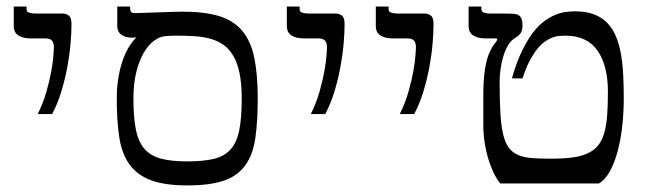

<svg xmlns="http://www.w3.org/2000/svg" viewBox="-20 -560 1997 586"><path d="M95.2 -211.9Q111.8 -245.6 121.6 -279.8Q131.3 -314 136.5 -342.5Q141.6 -371.1 143.1 -390.9Q144.5 -410.6 144.5 -415Q144.5 -429.7 138.4 -436.3Q132.3 -442.9 116.7 -442.9H71.3Q50.8 -442.9 36.4 -451.7Q22 -460.4 22 -481V-540H61V-531.7Q61 -528.8 62.3 -526.4Q63.5 -523.9 67.1 -522.2Q70.8 -520.5 77.4 -519.5Q84 -518.6 94.7 -518.6H172.4Q181.6 -518.6 189.9 -512.5Q198.2 -506.3 198.2 -486.8Q198.2 -460.9 195.3 -426.8Q192.4 -392.6 185.5 -355.7Q178.7 -318.8 167.5 -281.5Q156.2 -244.1 139.2 -211.9Z M717.8 -259.3Q717.8 -304.2 711.2 -336.2Q704.6 -368.2 692.1 -389.4Q679.7 -410.6 662.1 -423.1Q644.5 -435.5 622.3 -441.7Q600.1 -447.8 573.7 -449.5Q547.4 -451.2 518.1 -451.2Q511.2 -451.2 503.2 -450.9Q495.1 -450.7 483.9 -449.7Q467.3 -448.2 450 -435.5Q432.6 -422.9 418.7 -398.9Q404.8 -375 396 -340.1Q387.2 -305.2 387.2 -259.3Q387.2 -201.2 394.8 -164.1Q402.3 -127 421.1 -105.5Q439.9 -84 471.7 -75.7Q503.4 -67.4 551.8 -67.4Q600.1 -67.4 632.1 -75Q664.1 -82.5 683.1 -103.3Q702.1 -124 710 -161.6Q717.8 -199.2 717.8 -259.3ZM336.4 -259.3Q336.4 -317.9 351.8 -367.4Q367.2 -417 396.5 -446.3Q392.1 -445.3 387.5 -445.3Q382.8 -445.3 379.4 -445.3Q362.8 -445.3 350.3 -454.1Q337.9 -462.9 337.9 -481V-540H377V-534.7Q377 -528.8 379.6 -524.4Q382.3 -520 392.1 -520Q399.4 -520 418.9 -520.8Q438.5 -521.5 461.2 -522.2Q483.9 -522.9 505.1 -523.7Q526.4 -524.4 537.1 -524.4Q605 -524.4 649.2 -510.7Q693.4 -497.1 719.5 -465.8Q745.6 -434.6 756.1 -383.8Q766.6 -333 766.6 -259.3Q766.6 -189 759.3 -138.7Q752 -88.4 729.2 -56.2Q706.5 -23.9 664.3 -9Q622.1 5.9 551.8 5.9Q481.4 5.9 439.2 -10.5Q397 -26.9 374 -59.8Q351.1 -92.8 343.8 -142.6Q336.4 -192.4 336.4 -259.3Z M928.7 -211.9Q945.3 -245.6 955.1 -279.8Q964.8 -314 970 -342.5Q975.1 -371.1 976.6 -390.9Q978 -410.6 978 -415Q978 -429.7 971.9 -436.3Q965.8 -442.9 950.2 -442.9H904.8Q884.3 -442.9 869.9 -451.7Q855.5 -460.4 855.5 -481V-540H894.5V-531.7Q894.5 -528.8 895.8 -526.4Q897 -523.9 900.6 -522.2Q904.3 -520.5 910.9 -519.5Q917.5 -518.6 928.2 -518.6H1005.9Q1015.1 -518.6 1023.4 -512.5Q1031.7 -506.3 1031.7 -486.8Q1031.7 -460.9 1028.8 -426.8Q1025.9 -392.6 1019 -355.7Q1012.2 -318.8 1001 -281.5Q989.7 -244.1 972.7 -211.9Z M1200.2 -211.9Q1216.8 -245.6 1226.6 -279.8Q1236.3 -314 1241.5 -342.5Q1246.6 -371.1 1248 -390.9Q1249.5 -410.6 1249.5 -415Q1249.5 -429.7 1243.4 -436.3Q1237.3 -442.9 1221.7 -442.9H1176.3Q1155.8 -442.9 1141.4 -451.7Q1127 -460.4 1127 -481V-540H1166V-531.7Q1166 -528.8 1167.2 -526.4Q1168.5 -523.9 1172.1 -522.2Q1175.8 -520.5 1182.4 -519.5Q1189 -518.6 1199.7 -518.6H1277.3Q1286.6 -518.6 1294.9 -512.5Q1303.2 -506.3 1303.2 -486.8Q1303.2 -460.9 1300.3 -426.8Q1297.4 -392.6 1290.5 -355.7Q1283.7 -318.8 1272.5 -281.5Q1261.2 -244.1 1244.1 -211.9Z M1504.9 -310.5Q1504.9 -254.9 1507.1 -216.1Q1509.3 -177.2 1515.4 -151.1Q1521.5 -125 1532.5 -109.9Q1543.5 -94.7 1560.8 -87.2Q1578.1 -79.6 1602.8 -77.6Q1627.4 -75.7 1661.6 -75.7Q1699.2 -75.7 1726.6 -79.3Q1753.9 -83 1773.2 -91.8Q1792.5 -100.6 1804.7 -115.2Q1816.9 -129.9 1823.7 -152.6Q1830.6 -175.3 1833 -206.5Q1835.4 -237.8 1835.4 -279.3Q1835.4 -360.4 1803.5 -405.8Q1771.5 -451.2 1705.1 -451.2Q1697.3 -451.2 1687.5 -450.4Q1677.7 -449.7 1666.7 -445.8Q1655.8 -441.9 1643.8 -433.6Q1631.8 -425.3 1620.1 -410.9Q1608.4 -396.5 1596.7 -374.5Q1585 -352.5 1574.7 -320.8H1542.5Q1555.7 -368.2 1571.8 -401.6Q1587.9 -435.1 1604.7 -457.8Q1621.6 -480.5 1639.4 -493.9Q1657.2 -507.3 1674.1 -514.4Q1690.9 -521.5 1706.5 -523.4Q1722.2 -525.4 1735.4 -525.4Q1769 -525.4 1793.2 -516.1Q1817.4 -506.8 1833.7 -489.7Q1850.1 -472.7 1860.1 -448.5Q1870.1 -424.3 1875.2 -394.8Q1880.4 -365.2 1882.1 -331.1Q1883.8 -296.9 1883.8 -259.3Q1883.8 -218.8 1879.4 -177.5Q1875 -136.2 1865.7 -100.6Q1856.4 -64.9 1842 -38.3Q1827.6 -11.7 1807.6 0H1507.3Q1499 -8.8 1490 -25.9Q1481 -43 1473.1 -66.4Q1465.3 -89.8 1460.2 -118.9Q1455.1 -147.9 1455.1 -180.7V-269.5Q1455.1 -359.9 1475.1 -402.3Q1482.4 -418 1490 -427Q1497.6 -436 1497.6 -439.9Q1497.6 -442.9 1490.7 -442.9H1459.5Q1439 -442.9 1424.6 -451.7Q1410.2 -460.4 1410.2 -481V-540H1449.2V-531.7Q1449.2 -528.8 1450.4 -526.4Q1451.7 -523.9 1455.3 -522.2Q1459 -520.5 1465.6 -519.5Q1472.2 -518.6 1482.9 -518.6H1523.4Q1536.1 -518.6 1545.7 -518.1Q1555.2 -517.6 1561.8 -514.2Q1568.4 -510.7 1571.5 -503.4Q1574.7 -496.1 1574.7 -482.4Q1574.7 -468.3 1569.6 -459.7Q1564.5 -451.2 1550.3 -442.9Q1538.6 -435.5 1530 -420.7Q1521.5 -405.8 1515.9 -387.2Q1510.3 -368.7 1507.6 -348.4Q1504.9 -328.1 1504.9 -310.5Z"/></svg>

Font: Arian Grqi
Style: Regular
Weight: 400
Designer: Ruben Hakobyan (Tarumian)
Foundry: Ruben Hakobyan (Tarumian)
Version: Version 1.003